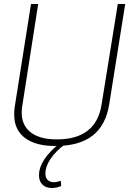

<svg xmlns="http://www.w3.org/2000/svg" viewBox="-20 -720 646 960"><path d="M257 10Q158 10 104.5 -30.5Q51 -71 51 -147Q51 -158 51.5 -166Q52 -174 54 -188L135 -700H171L91 -188Q79 -109 124.5 -66Q170 -23 264 -23Q461 -23 488 -198L569 -700H606L526 -198Q509 -93 442.5 -41.5Q376 10 257 10ZM281 -6 307 0Q258 36 232.5 74.5Q207 113 207 147Q207 169 218.5 180Q230 191 249 191Q258 191 266.5 189Q275 187 284 184L286 210Q277 214 265 217Q253 220 239 220Q221 220 206.5 213Q192 206 183.5 191.5Q175 177 175 156Q175 117 201.5 77Q228 37 281 -6Z"/></svg>

Font: Georama ExtraCondensed Thin ExtraLight
Style: Italic
Weight: 250
Italic angle: -9°
Version: Version 1.001